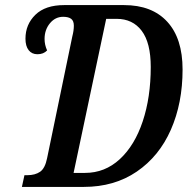

<svg xmlns="http://www.w3.org/2000/svg" viewBox="-20 -734 737 754"><path d="M76 -46H87Q118 -46 137.5 -59.5Q157 -73 165 -113L264 -591Q270 -614 270 -633Q270 -652 259.5 -660Q249 -668 228 -668Q197 -668 176 -642.5Q155 -617 155 -581Q155 -558 165 -536Q151 -521 127 -521Q105 -521 92.5 -537Q80 -553 80 -582Q80 -638 119 -676Q158 -714 232 -714H467Q577 -714 637 -648.5Q697 -583 697 -461Q697 -329 651 -224.5Q605 -120 517 -60Q429 0 309 0H66ZM314 -55Q392 -55 450.5 -109Q509 -163 540.5 -257.5Q572 -352 572 -471Q572 -566 536.5 -613Q501 -660 438 -660H397L269 -55Z"/></svg>

Font: Noto Serif CondSemiBold
Style: Italic
Weight: 600
Width: 3
Italic angle: -12°
Designer: Monotype Design Team
Foundry: Monotype Imaging Inc.
Version: Version 1.001